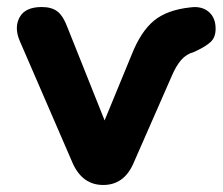

<svg xmlns="http://www.w3.org/2000/svg" viewBox="-20 -519 634 547"><path d="M274 8Q216 8 188 -52L36 -403Q20 -441 36 -470Q52 -499 99 -499Q127 -499 143.5 -486.5Q160 -474 173 -439L278 -176L355 -363Q381 -429 418.5 -460Q456 -491 523 -498Q553 -502 572.5 -487Q592 -472 594 -444Q596 -417 583 -402.5Q570 -388 533 -371Q511 -365 496.5 -348.5Q482 -332 470 -304L359 -51Q332 8 274 8Z"/></svg>

Font: Chiron GoRound TC
Style: Bold
Weight: 700
Designer: Ryoko NISHIZUKA 西塚涼子 (kana, bopomofo & ideographs); Paul D. Hunt (Latin, Greek & Cyrillic); Sandoll Communications 산돌커뮤니
Foundry: Adobe
Version: Version 1.000;hotconv 1.1.1;makeotfexe 2.6.0